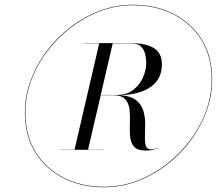

<svg xmlns="http://www.w3.org/2000/svg" viewBox="-20 -780 915 810"><path d="M85 -305Q85 -375 109.8 -441.5Q134.5 -508 178 -565.8Q221.5 -623.5 279.2 -667Q337 -710.5 403.5 -735.2Q470 -760 540 -760Q636.5 -760 712.2 -721.5Q788 -683 831.5 -612.2Q875 -541.5 875 -445Q875 -375 850.2 -308.5Q825.5 -242 782 -184.2Q738.5 -126.5 680.8 -83Q623 -39.5 556.5 -14.8Q490 10 420 10Q323.5 10 247.8 -28.5Q172 -67 128.5 -137.8Q85 -208.5 85 -305ZM87 -305Q87 -209 130.2 -138.8Q173.5 -68.5 248.8 -30.2Q324 8 420 8Q489.5 8 555.5 -16.5Q621.5 -41 679 -84.5Q736.5 -128 780.2 -185.5Q824 -243 848.5 -309.2Q873 -375.5 873 -445Q873 -541 829.8 -611.2Q786.5 -681.5 711.2 -719.8Q636 -758 540 -758Q470.5 -758 404.5 -733.5Q338.5 -709 281 -665.5Q223.5 -622 179.8 -564.5Q136 -507 111.5 -440.8Q87 -374.5 87 -305ZM234 -149H294.5L398.5 -597H333V-598H534Q593 -598 628 -577.8Q663 -557.5 663 -508Q663 -448 617.8 -414.8Q572.5 -381.5 489.5 -378.5Q533.5 -374.5 555.2 -356.5Q577 -338.5 584.8 -312.5Q592.5 -286.5 592.5 -258.2Q592.5 -230 591.5 -205.5Q590.5 -181 595 -165.5Q599.5 -150 617.5 -150Q627 -150 633.8 -151.8Q640.5 -153.5 647.5 -156.5L648 -155Q632 -149 621 -147Q610 -145 594 -145Q559 -145 545 -161.8Q531 -178.5 528.8 -205.2Q526.5 -232 528 -261.8Q529.5 -291.5 526.5 -318Q523.5 -344.5 508.2 -361.5Q493 -378.5 456 -378.5H405L351.5 -149H417V-148H234ZM534 -597H455.5L405 -379.5H474Q515 -379.5 542.2 -400.8Q569.5 -422 583.2 -453.2Q597 -484.5 597 -514Q597 -528.5 593.2 -548Q589.5 -567.5 576.2 -582.2Q563 -597 534 -597Z"/></svg>

Font: Bodoni* 96pt
Style: Italic
Weight: 400
Italic angle: -13°
Version: Version 2.3